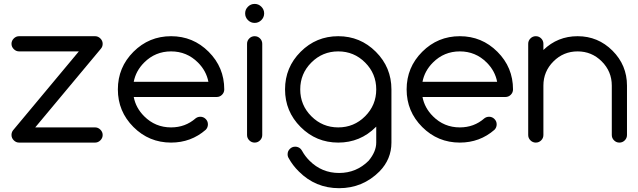

<svg xmlns="http://www.w3.org/2000/svg" viewBox="-20 -733 3282 987"><path d="M468.8 -78.1Q484.4 -78.1 496.1 -66.4Q507.8 -54.7 507.8 -39.1Q507.8 -23.4 496.1 -11.7Q484.4 0 468.8 0H78.1Q62.5 0 50.8 -11.7Q39.1 -23.4 39.1 -39.1Q39.1 -52.7 46.9 -63L385.3 -468.8H78.1Q62.5 -468.8 50.8 -480.5Q39.1 -492.2 39.1 -507.8Q39.1 -523.4 50.8 -535.2Q62.5 -546.9 78.1 -546.9H468.8Q484.4 -546.9 496.1 -535.2Q507.8 -523.4 507.8 -507.8Q507.8 -493.2 498.5 -482.4L161.1 -78.1Z M1009.8 -132.8Q1025.9 -132.8 1037.4 -121.3Q1048.8 -109.9 1048.8 -93.8Q1048.8 -77.6 1037.6 -65.9Q961.9 0 859.4 0Q746.1 0 666 -80.1Q585.9 -160.2 585.9 -273.4Q585.9 -386.7 666 -466.8Q746.1 -546.9 859.4 -546.9Q972.7 -546.9 1052.7 -466.8Q1132.8 -386.7 1132.8 -273.4Q1132.8 -257.3 1121.3 -245.8Q1109.9 -234.4 1093.8 -234.4H667.5Q678.2 -178.2 721.2 -135.3Q778.3 -78.1 859.4 -78.1Q932.6 -78.1 985.4 -124.5Q996.1 -132.8 1009.8 -132.8ZM1051.3 -312.5Q1040.5 -368.7 997.6 -411.6Q940.4 -468.8 859.4 -468.8Q778.3 -468.8 721.2 -411.6Q678.2 -368.7 667.5 -312.5Z M1250 -507.8Q1250 -523.9 1261.5 -535.4Q1272.9 -546.9 1289.1 -546.9Q1305.2 -546.9 1316.7 -535.4Q1328.1 -523.9 1328.1 -507.8V-39.1Q1328.1 -22.9 1316.7 -11.5Q1305.2 0 1289.1 0Q1272.9 0 1261.5 -11.5Q1250 -22.9 1250 -39.1ZM1323.5 -698.5Q1337.9 -684.1 1337.9 -664.1Q1337.9 -644 1323.5 -629.6Q1309.1 -615.2 1289.1 -615.2Q1269 -615.2 1254.6 -629.6Q1240.2 -644 1240.2 -664.1Q1240.2 -684.1 1254.6 -698.5Q1269 -712.9 1289.1 -712.9Q1309.1 -712.9 1323.5 -698.5Z M1914.1 -82Q1913.1 -81.1 1912.1 -80.1Q1832 0 1718.8 0Q1605.5 0 1525.4 -80.1Q1445.3 -160.2 1445.3 -273.4Q1445.3 -386.7 1525.4 -466.8Q1605.5 -546.9 1718.8 -546.9Q1832 -546.9 1912.1 -466.8Q1992.2 -386.7 1992.2 -273.4V0Q1992.2 85.4 1930.7 148.4Q1844.7 234.4 1723.1 234.4Q1601.6 234.4 1516.1 148.4Q1484.4 117.2 1464.4 80.6Q1458.5 71.8 1458.5 60.1Q1458.5 43.9 1470 32.5Q1481.4 21 1497.6 21Q1513.7 21 1525.4 32.2Q1530.3 37.6 1533.7 43.9Q1548.3 70.3 1571.3 93.3Q1634.3 156.2 1723.1 156.2Q1812 156.2 1875 93.3Q1914.1 46.4 1914.1 0ZM1856.9 -411.6Q1799.8 -468.8 1718.8 -468.8Q1637.7 -468.8 1580.6 -411.6Q1523.4 -354.5 1523.4 -273.4Q1523.4 -192.4 1580.6 -135.3Q1637.7 -78.1 1718.8 -78.1Q1799.8 -78.1 1856.9 -135.3Q1914.1 -192.4 1914.1 -273.4Q1914.1 -354.5 1856.9 -411.6Z M2494.1 -132.8Q2510.3 -132.8 2521.7 -121.3Q2533.2 -109.9 2533.2 -93.8Q2533.2 -77.6 2522 -65.9Q2446.3 0 2343.8 0Q2230.5 0 2150.4 -80.1Q2070.3 -160.2 2070.3 -273.4Q2070.3 -386.7 2150.4 -466.8Q2230.5 -546.9 2343.8 -546.9Q2457 -546.9 2537.1 -466.8Q2617.2 -386.7 2617.2 -273.4Q2617.2 -257.3 2605.7 -245.8Q2594.2 -234.4 2578.1 -234.4H2151.9Q2162.6 -178.2 2205.6 -135.3Q2262.7 -78.1 2343.8 -78.1Q2417 -78.1 2469.7 -124.5Q2480.5 -132.8 2494.1 -132.8ZM2535.6 -312.5Q2524.9 -368.7 2481.9 -411.6Q2424.8 -468.8 2343.8 -468.8Q2262.7 -468.8 2205.6 -411.6Q2162.6 -368.7 2151.9 -312.5Z M2695.3 -507.8Q2695.3 -523.9 2706.8 -535.4Q2718.3 -546.9 2734.4 -546.9Q2750.5 -546.9 2762 -535.4Q2773.4 -523.9 2773.4 -507.8V-476.1Q2846.7 -546.9 2949.2 -546.9Q3054.2 -546.9 3128.7 -472.4Q3203.1 -397.9 3203.1 -293V-39.1Q3203.1 -22.9 3191.7 -11.5Q3180.2 0 3164.1 0Q3147.9 0 3136.5 -11.5Q3125 -22.9 3125 -39.1V-293Q3125 -365.7 3073.5 -417.2Q3022 -468.8 2949.2 -468.8Q2876.5 -468.8 2825 -417.2Q2773.4 -365.7 2773.4 -293V-39.1Q2773.4 -22.9 2762 -11.5Q2750.5 0 2734.4 0Q2718.3 0 2706.8 -11.5Q2695.3 -22.9 2695.3 -39.1Z"/></svg>

Font: Comfortaa
Style: Regular
Weight: 400
Designer: Johan Aakerlund
Foundry: Johan Aakerlund
Version: Version 2.001; ttfautohint (v1.4.1)